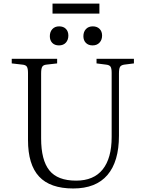

<svg xmlns="http://www.w3.org/2000/svg" viewBox="-20 -1044 817 1078"><path d="M274.9 -967.8V-1023.9H538.1V-967.8ZM500 -789.1Q476.1 -789.1 462.2 -803.2Q448.2 -817.4 448.2 -840.8Q448.2 -865.2 462.4 -880.6Q476.6 -896 501 -896Q524.9 -896 539.1 -881.8Q553.2 -867.7 553.2 -844.2Q553.2 -820.3 538.8 -804.7Q524.4 -789.1 500 -789.1ZM311 -789.1Q287.1 -789.1 273.4 -803.2Q259.8 -817.4 259.8 -840.8Q259.8 -865.2 273.9 -880.6Q288.1 -896 312 -896Q336.4 -896 350.1 -881.8Q363.8 -867.7 363.8 -844.2Q363.8 -820.3 349.9 -804.7Q335.9 -789.1 311 -789.1ZM391.1 14.2Q261.7 14.2 199.5 -52.7Q137.2 -119.6 137.2 -257.8V-634.8Q137.2 -660.2 130.6 -669.9Q124 -679.7 105 -681.2L45.9 -688V-713.9H300.8V-688L241.2 -681.2Q223.6 -679.7 217.3 -669.4Q210.9 -659.2 210.9 -631.8V-267.1Q210.9 -145 257.1 -87.4Q303.2 -29.8 407.2 -29.8Q506.3 -29.8 556.6 -92.8Q606.9 -155.8 606.9 -274.9V-634.8Q606.9 -660.2 600.6 -669.7Q594.2 -679.2 575.2 -681.2L522 -688V-713.9H731.9V-688L678.2 -681.2Q660.2 -678.7 654.1 -668.7Q647.9 -658.7 647.9 -630.9V-282.2Q647.9 -137.2 583.3 -61.5Q518.6 14.2 391.1 14.2Z"/></svg>

Font: Literata Light
Style: Regular
Weight: 300
Designer: Latin by Veronika Burian and Jose Scaglione. Greek by Irene Vlachou. Cyrillic by Vera Evstafieva.
Foundry: TypeTogether
Version: Version 3.021